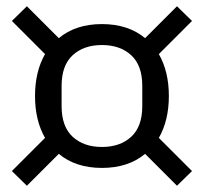

<svg xmlns="http://www.w3.org/2000/svg" viewBox="-20 -656 652 614"><path d="M306 -119Q222 -119 168 -164L66 -62L18 -109L124 -215Q92 -271 92 -349Q92 -427 124 -483L18 -589L66 -636L168 -534Q222 -579 306 -579Q390 -579 444 -534L546 -636L594 -589L488 -483Q520 -427 520 -349Q520 -271 488 -215L594 -109L546 -62L444 -164Q390 -119 306 -119ZM306 -186Q364 -186 399.5 -218.5Q435 -251 435 -317V-381Q435 -447 399.5 -479.5Q364 -512 306 -512Q248 -512 212.5 -479.5Q177 -447 177 -381V-317Q177 -251 212.5 -218.5Q248 -186 306 -186Z"/></svg>

Font: IBM Plex Sans Arabic
Style: Regular
Weight: 400
Designer: Mike Abbink, Paul van der Laan, Pieter van Rosmalen, Wael Morcos, Khajak Apelian
Foundry: Bold Monday
Version: Version 1.005